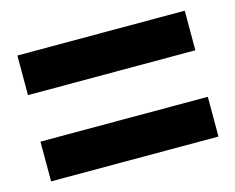

<svg xmlns="http://www.w3.org/2000/svg" viewBox="-65 -582 704 574"><g transform="rotate(-15 287.0 -295.0)"><path d="M546.5 -489.5V-367H28.5V-489.5ZM546.5 -223V-100H28.5V-223Z"/></g></svg>

Font: Overused Grotesk
Style: Bold
Weight: 710
Version: Version 0.004